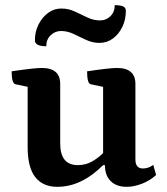

<svg xmlns="http://www.w3.org/2000/svg" viewBox="-20 -711 646 743"><path d="M202 12Q146 12 116.5 -25.5Q87 -63 87 -142V-375L40 -385Q25 -388 25 -435Q112 -448 142 -448Q213 -448 213 -386V-156Q213 -72 281 -72Q312 -72 337 -86.5Q362 -101 379 -119V-375L331 -385Q317 -388 317 -435Q404 -448 433 -448Q504 -448 504 -386V-94Q504 -59 533 -59Q555 -59 573 -73L584 -34Q562 -13 530.5 -0.5Q499 12 470 12Q431 12 408.5 -10Q386 -32 386 -72H379Q295 12 202 12ZM216 -591Q193 -591 176 -574.5Q159 -558 159 -532Q115 -532 115 -555Q115 -588 129 -616Q143 -644 166 -661Q189 -678 217 -678Q245 -678 269.5 -666.5Q294 -655 318 -643.5Q342 -632 367 -632Q391 -632 407.5 -648.5Q424 -665 424 -691Q447 -691 457 -686Q467 -681 467 -669Q467 -635 453.5 -607Q440 -579 417 -562Q394 -545 365 -545Q338 -545 313.5 -556.5Q289 -568 265 -579.5Q241 -591 216 -591Z"/></svg>

Font: Petrona
Style: Bold
Weight: 700
Designer: Ringo R. Seeber
Foundry: Ringo R. Seeber
Version: Version 2.001; ttfautohint (v1.8.3)